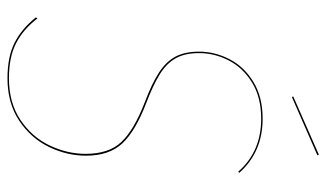

<svg xmlns="http://www.w3.org/2000/svg" viewBox="-204 -680 893 526"><g transform="rotate(90 243.0 -417.5)"><path d="M454 -626 451 -623Q396 -686 306 -686Q247 -686 206.5 -661Q166 -636 146 -597Q126 -558 126 -516Q126 -478 139.5 -453Q153 -428 182 -409.5Q211 -391 263 -371Q339 -342 373 -306Q407 -270 407 -206Q407 -154 383 -104.5Q359 -55 311 -23Q263 9 195 9Q136 9 97.5 -10.5Q59 -30 28 -69L31 -73Q61 -34 99 -14.5Q137 5 195 5Q262 5 309 -26.5Q356 -58 379 -106.5Q402 -155 402 -205Q402 -269 369 -303.5Q336 -338 261 -367Q208 -387 178.5 -406.5Q149 -426 135.5 -451.5Q122 -477 122 -516Q122 -559 142.5 -599Q163 -639 204.5 -664.5Q246 -690 306 -690Q397 -690 454 -626ZM406 -840 246 -770 245 -774 404 -844Z"/></g></svg>

Font: Fira Sans Condensed Four
Style: Italic
Weight: 100
Width: 3
Italic angle: -8°
Designer: bBox Type GmbH & Carrois Corporate GbR & Edenspiekermann AG
Foundry: bBox Type GmbH & Carrois Corporate GbR & Edenspiekermann AG
Version: Version 4.301